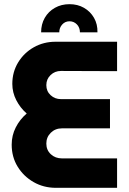

<svg xmlns="http://www.w3.org/2000/svg" viewBox="-20 -900 620 920"><path d="M248 0Q189 0 141 -27.5Q93 -55 64.5 -101.5Q36 -148 36 -207Q36 -251 55.5 -289.5Q75 -328 108 -356Q77 -383 58 -420Q39 -457 39 -498Q39 -555 67 -601Q95 -647 142 -673.5Q189 -700 246 -700H541V-559L272 -560Q243 -560 222.5 -540.5Q202 -521 202 -492Q202 -463 222.5 -444Q243 -425 272 -425H507V-285H277Q245 -285 223.5 -264Q202 -243 202 -212Q202 -181 223.5 -161Q245 -141 277 -141H541V0ZM313 -880Q274 -880 243 -862.5Q212 -845 194.5 -814.5Q177 -784 177 -745H264Q264 -767 278 -782.5Q292 -798 313 -798Q334 -798 348.5 -783Q363 -768 363 -745H447Q448 -784 430.5 -814.5Q413 -845 382.5 -862.5Q352 -880 313 -880Z"/></svg>

Font: MuseoModerno
Style: Bold
Weight: 700
Designer: Pablo Cosgaya, Héctor Gatti, Marcela Romero, and the Authors of The MuseoModerno Project.
Foundry: Omnibus-Type Team
Version: Version 1.001